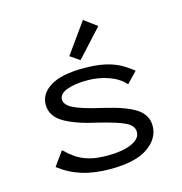

<svg xmlns="http://www.w3.org/2000/svg" viewBox="-103 -776 832 879"><g transform="rotate(-15 312.5 -336.0)"><path d="M314 10Q238 10 180 -8Q122 -26 73 -64L121 -131Q143 -109 168 -91.5Q193 -74 228.5 -63.5Q264 -53 317 -53Q389 -53 431.5 -72Q474 -91 474 -123Q474 -153 438.5 -170.5Q403 -188 318 -209Q215 -231 159 -263.5Q103 -296 103 -351Q103 -403 155.5 -435.5Q208 -468 313 -468Q370 -468 410.5 -459.5Q451 -451 481.5 -435Q512 -419 541 -395L492 -344Q464 -376 416.5 -393Q369 -410 316 -410Q256 -410 218.5 -396Q181 -382 181 -355Q181 -329 219 -310Q257 -291 354 -269Q461 -244 506 -213Q551 -182 551 -132Q551 -72 492.5 -31Q434 10 314 10ZM310 -507 265 -538 368 -682 429 -637Z"/></g></svg>

Font: Inconsolata Expanded
Style: Regular
Weight: 400
Width: 7
Monospace: yes
Designer: Raph Levien, Cyreal, Brenton Simpson
Foundry: Raph Levien, Cyreal, Google
Version: Version 3.100; ttfautohint (v1.8.4.7-5d5b)